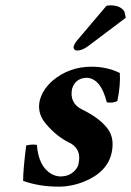

<svg xmlns="http://www.w3.org/2000/svg" viewBox="-20 -696 496 726"><path d="M79.1 -146Q102.5 -151.4 119.6 -147.9Q125.5 -66.9 173.8 -38.6Q190.4 -29.3 208 -28.8Q246.6 -28.8 268.1 -57.1Q275.4 -67.4 277.3 -78.1Q288.1 -129.4 248.5 -153.3Q245.6 -155.3 243.2 -155.8Q194.8 -179.7 156.2 -224.6Q149.4 -232.4 145 -238.8Q121.6 -273.4 129.9 -314Q140.1 -357.4 180.2 -392.1Q242.7 -443.8 326.2 -443.8Q382.8 -443.8 430.2 -421.4Q432.1 -420.4 433.1 -419.9Q436 -373 423.8 -314Q407.7 -305.2 383.8 -309.1Q361.8 -397.9 309.6 -401.9Q272.5 -401.9 256.8 -371.6Q253.9 -365.2 252.4 -359.9Q242.2 -305.7 290 -282.2Q360.4 -248 390.1 -205.1Q413.1 -169.9 402.3 -119.1Q386.7 -45.4 297.9 -9.3Q250 9.8 201.7 9.8Q129.9 9.8 69.8 -11.2Q68.4 -11.7 67.4 -12.2Q67.4 -55.2 79.1 -146ZM382.3 -673.8Q389.2 -675.8 398.9 -675.8Q436.5 -675.3 450.7 -651.9L455.6 -628.9L312.5 -521Q290.5 -504.9 271.5 -504.9Q261.2 -504.9 258.3 -515.1Q257.8 -517.6 258.3 -519Q261.7 -531.7 271.5 -543Z"/></svg>

Font: Linux Libertine Slanted O
Style: Bold Slanted
Weight: 700
Designer: Philipp H. Poll
Foundry: Philipp H. Poll
Version: Version 5.0.0